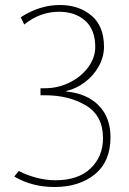

<svg xmlns="http://www.w3.org/2000/svg" viewBox="-20 -715 515 768"><path d="M63 -646Q139 -695 219 -695Q296 -695 346 -652.5Q396 -610 396 -528Q396 -488 375.5 -450.5Q355 -413 320 -386.5Q285 -360 245 -351V-349Q328 -341 375 -293Q422 -245 422 -166Q422 -69 359.5 -18Q297 33 198 33Q108 33 37 -9L55 -31Q129 6 202 6Q293 6 342.5 -41.5Q392 -89 392 -163Q392 -252 324 -293Q256 -334 159 -334H142V-362H159Q213 -362 259.5 -385.5Q306 -409 333.5 -447Q361 -485 361 -527Q361 -596 321 -632Q281 -668 216 -668Q140 -668 77 -617Z"/></svg>

Font: LINE Seed Sans KR Thin
Style: Regular
Weight: 250
Designer: LINE BX Design & Sandoll Inc & Dalton Maag Ltd
Foundry: Sandoll Inc.
Version: Version 1.000